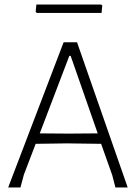

<svg xmlns="http://www.w3.org/2000/svg" viewBox="-20 -825 607 845"><path d="M425 -805 430 -801 427 -768H142L137 -773L140 -805ZM319 -639 542 0H488L474 -54L425 -192L274 -194L137 -192L85 -56L70 0H16L260 -639ZM285 -579 155 -238 280 -237 410 -238 291 -579Z"/></svg>

Font: Alegreya Sans SC Light
Style: Regular
Weight: 300
Designer: Juan Pablo del Peral
Foundry: Huerta Tipografica
Version: Version 2.007